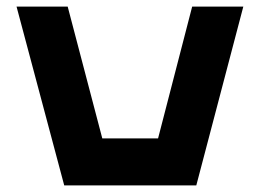

<svg xmlns="http://www.w3.org/2000/svg" viewBox="-20 -560 785 580"><path d="M174 0 30 -540H184.5L289 -142H457.5L560.5 -540H715L573 0Z"/></svg>

Font: Tourney Expanded Black
Style: Regular
Weight: 900
Width: 7
Designer: Tyler Finck
Foundry: Etcetera Type Co
Version: Version 1.010; ttfautohint (v1.8.3)